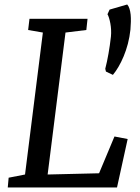

<svg xmlns="http://www.w3.org/2000/svg" viewBox="-20 -826 617 846"><path d="M18.1 -43 90.3 -57.1 168.9 -682.6 104 -693.8 109.9 -743.2H365.7L360.4 -693.8L268.6 -682.6L189.9 -57.1L416.5 -62.5L484.4 -224.6L542.5 -213.4L495.6 0H14.2ZM446.8 -510.7 443.8 -522.9Q451.7 -553.2 458 -589.4Q464.4 -625.5 468.8 -665Q470.2 -678.7 469.5 -693.8Q468.8 -709 466.3 -722.4Q463.9 -735.8 460.4 -746.8Q457 -757.8 453.6 -763.2L462.9 -783.7L540.5 -806.2Q546.9 -799.3 550.5 -787.6Q554.2 -775.9 555.7 -761.2Q557.1 -746.6 556.6 -729.7Q556.2 -712.9 554.7 -695.3Q551.3 -663.1 543.5 -633.3Q535.6 -603.5 524.9 -577.9Q514.2 -552.2 502 -531.5Q489.7 -510.7 477.5 -496.1Z"/></svg>

Font: Merriweather
Style: Italic
Weight: 400
Italic angle: -7°
Designer: Eben Sorkin ( eben@eyebytes.com )
Foundry: Eben Sorkin ( eben@eyebytes.com )
Version: Version 1.005; ttfautohint (v0.97) -l 13 -r 13 -G 200 -x 24 